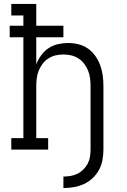

<svg xmlns="http://www.w3.org/2000/svg" viewBox="-20 -755 640 969"><path d="M300 194V136Q318 136 336 133Q354 130 370.5 122Q387 114 400.5 100.5Q414 87 422.5 71Q431 55 434 36.5Q437 18 437 0V-320Q437 -340 434.5 -360Q432 -380 424.5 -398.5Q417 -417 405 -433Q393 -449 376 -460Q359 -471 339.5 -475.5Q320 -480 300 -480Q280 -480 260.5 -475.5Q241 -471 224 -460Q207 -449 195 -433Q183 -417 175.5 -398.5Q168 -380 165.5 -360Q163 -340 163 -320V-58H223V0H37V-58H98V-567H29V-625H98V-677H37V-735H163V-625H300V-567H163V-430Q172 -454 187.5 -475.5Q203 -497 224.5 -511.5Q246 -526 272 -532Q298 -538 323 -538Q350 -538 376.5 -531.5Q403 -525 424.5 -509.5Q446 -494 461.5 -472Q477 -450 486 -425Q495 -400 498.5 -373.5Q502 -347 502 -320V0Q502 27 497 53Q492 79 479.5 102.5Q467 126 447 144.5Q427 163 403 174Q379 185 352.5 189.5Q326 194 300 194Z"/></svg>

Font: Iosevka Slab Light Extended
Style: Regular
Weight: 300
Width: 7
Monospace: yes
Designer: Belleve Invis
Foundry: Belleve Invis
Version: Version 11.1.0; ttfautohint (v1.8.3)